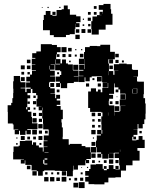

<svg xmlns="http://www.w3.org/2000/svg" viewBox="-20 -934 782 978"><path d="M106 -101H86V-121H102V-123H85V-122H47V-160H49V-188H75V-192H81V-216H109V-218H143V-197H148V-209H164V-193H152H178V-183H198V-162H202V-185H222V-187H202V-215H222V-218H203V-244H228V-272H227V-275H200V-304H199V-330H195V-372H177V-390H191V-391H166V-431H171V-449H164V-460H145V-481H137V-460H120V-449H134V-433H120V-417H119V-388H133V-374H122V-365H140V-338H143V-306H171V-276H141V-304V-276H119V-272H137V-250H115V-268H110V-247H82V-268H77V-250H55V-272H73V-274H49V-300H45V-305H20V-335V-364H19V-398H37V-410H43V-434H47V-460H48V-482H47V-520H50V-547H82V-520H85V-515H110V-487H85V-484H109V-465H115V-482H136V-488H113V-514H133V-519H114V-543H133V-554H143V-574H163V-577H142V-605H160V-607H142V-635H160V-639H144V-663H165V-672H188V-709H244V-705H270V-694H289V-668H270V-658H283V-644H269V-657H266V-633H288V-611H326V-606H351V-577H352V-575H380V-547H356V-545H380V-517H356V-511H327V-510H322V-485H290V-510H286V-491H266V-511H285V-518H263V-544H285V-552H292V-571H286V-576H261V-605H238V-603H258V-579H235V-574H259V-548H235V-545H260V-517H233V-514H230V-491H236V-484H259V-458H237V-456H261V-434H266V-451H286V-431H269V-422H287V-400H269V-394H289V-375H300V-327H293V-310H295V-285H300V-237H299V-225H330V-197H332H336V-201H396V-190H415V-184H439V-158H442V-185H469V-218H486H473V-244H494V-250H475V-272H497V-301H496V-341H502V-361H496V-364H473H439V-384H429V-414V-468H443V-484H469V-468H479V-478H493V-464H483H501V-486H531H561V-456H536V-451H556V-431H536V-421H534V-401H536V-397H562V-365H589V-368H593V-394H619V-395H590V-427H619V-428H621V-454H619V-457H592V-478H583V-489H564V-509H561V-486H531V-511H529V-488H503V-514H526V-515H500V-543H498V-546H472V-545H447V-540H437V-520H415V-540H411V-516H381V-546H405V-548H383V-574H405V-578H383V-604H409V-582H411V-606H435H411V-633H410V-607H382V-635H408V-669H413V-694H437V-700H475V-699H491V-706H541V-670H565V-632H532V-610H535V-572H557V-553H563V-574H583V-575H560V-607H587V-610H625V-607H652V-581H656V-578H683V-544H660V-543H678V-519H684V-518H713V-488V-454H711V-434H719V-407H722V-355H721V-326H715V-302H681V-276H660V-275H680V-247H660V-238H673V-224H659V-237H654V-219H675V-222H686V-241H706V-222H717V-180H680V-166H691V-116H655V-92H625H622V-65H596V-31H568V-29H532V-5H512V5H460V4H431V-9H414V-33H431V-39H414V-63H434V-73H441V-96H469V-98H503V-74H509V-88H523V-74H509V-67H524V-73H534V-93H558V-73H568V-71H590V-92H587V-121H586V-129H564V-153H586V-156H562V-155H537V-154H559V-128H533V-150H531V-126H501V-150H496V-131H476V-151H495V-158H473V-184H486H470V-157H443V-124H420V-119H434V-103H418V-117H415V-92H377V-70H355V-90H353V-64H351V-36H321V-63H288V-64H259V-66H231H205V-62H198V-39H174V-62H167V-40H145V-62H167V-66H141V-93H138V-94H109V-117H106ZM319 -668H293V-694H319ZM345 -672H327V-690H345ZM399 -678H393V-684H399ZM369 -678H363V-684H369ZM405 -642H387V-660H405ZM585 -642H567V-660H585ZM314 -643H298V-659H314ZM343 -644H329V-658H343ZM371 -646H361V-656H371ZM264 -609V-631H262V-606H286V-609ZM316 -611H296V-631H316ZM556 -611H536V-631H556ZM135 -612H117V-630H135ZM584 -613H568V-629H584ZM611 -616H601V-626H611ZM340 -617H332V-625H340ZM379 -578H353V-604H379ZM106 -581H86V-601H106ZM555 -582H537V-600H555ZM135 -582H117V-600H135ZM234 -580V-599H232V-580ZM535 -551V-572H534V-551ZM320 -552V-571V-552ZM103 -554H89V-568H103ZM132 -555H120V-567H132ZM281 -556H271V-566H281ZM498 -519H474V-543H498ZM106 -521H86V-541H106ZM461 -526H451V-536H461ZM256 -491H236V-511H256ZM494 -493H478V-509H494ZM434 -493H418V-509H434ZM677 -460H655V-480H653V-459H679V-483H657V-482H677ZM283 -464H269V-478H283ZM583 -464H569V-478H583ZM619 -428H593V-454H619ZM162 -435H150V-447H162ZM578 -439H574V-443H578ZM164 -403H148V-419H164ZM584 -403H568V-419H584ZM553 -404H539V-418H553ZM132 -405H120V-417H132ZM588 -369H564V-393H588ZM113 -377H119V-388H113ZM161 -376H151V-386H161ZM197 -372V-386H195V-372ZM562 -345V-365H561V-345ZM531 -345V-361H530V-345ZM465 -342H447V-360H465ZM164 -343H148V-359H164ZM194 -343H178V-359H194ZM494 -343H478V-359H494ZM659 -337H671H659ZM167 -310H145V-332H167ZM194 -313H178V-329H194ZM493 -314H479V-328H493ZM462 -315H450V-327H462ZM197 -280H175V-302H197ZM707 -280H685V-302H707ZM463 -284H449V-298H463ZM492 -285H480V-297H492ZM168 -249H144V-273H168ZM467 -250H445V-272H467ZM501 -253V-272H497V-253ZM194 -253H178V-269H194ZM223 -254H209V-268H223ZM702 -255H690V-267H702ZM196 -221H176V-241H196ZM106 -221H86V-241H106ZM133 -224H119V-238H133ZM163 -224H149V-238H163ZM69 -228H63V-234H69ZM459 -228H453V-234H459ZM466 -191H446V-211H466ZM191 -196H181V-206H191ZM70 -197H62V-205H70ZM230 -160V-177V-160ZM592 -161V-172H591V-161ZM207 -155H227V-157H207ZM467 -130H445V-152H467ZM207 -121H221V-127H207ZM557 -100H535V-122H557ZM205 -100V-96H221V-101H206V-120H200V-100ZM584 -103H568V-119H584ZM463 -104H449V-118H463ZM523 -104H509V-118H523ZM490 -107H482V-115H490ZM135 -72H117V-90H135ZM584 -73H568V-89H584ZM429 -78H423V-84H429ZM398 -79H394V-83H398ZM317 -40H295V-62H317ZM222 -45H210V-57H222ZM282 -45H270V-57H282ZM251 -46H241V-56H251ZM401 -46H391V-56H401ZM318 -9H294V-33H318ZM257 -10H235V-32H257ZM227 -10H205V-32H227ZM285 -12H267V-30H285ZM404 -13H388V-29H404ZM373 -14H359V-28H373ZM341 -16H331V-26H341ZM411 24H381V-6H411ZM378 21H354V-3H378ZM483 -758H447V-786H445V-826H451V-850H474V-857H497V-858H487V-874H503V-864H504V-884H483V-908H507V-914H543V-887H546V-864H553V-808H518V-783H483ZM316 -745H254V-755H234V-780H199V-832H203V-858H213V-878H237V-858H247V-874H263V-858H247V-854H268V-883H294V-887H305V-906H325V-887H336V-859H368V-851H390V-821H368V-816H385V-796H365V-813H364V-787H361V-760H335V-756H316ZM472 -889H458V-903H472ZM228 -893H222V-899H228ZM288 -893H282V-899H288ZM197 -894H193V-898H197ZM442 -859H428V-873H442ZM472 -859H458V-873H472ZM443 -828H427V-844H443ZM408 -833H402V-839H408ZM441 -800H429V-812H441ZM409 -802H401V-810H409ZM415 -766H395V-786H415ZM444 -767H426V-785H444ZM384 -767H366V-785H384ZM386 -735H364V-757H386Z"/></svg>

Font: Rubik Storm
Style: Regular
Weight: 400
Designer: Hubert and Fischer, NaN
Foundry: Hubert and Fischer, NaN
Version: Version 2.201